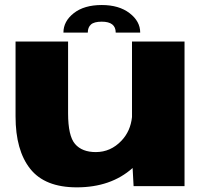

<svg xmlns="http://www.w3.org/2000/svg" viewBox="-20 -760 840 784"><path d="M525.5 0 521.5 -74Q433 5 293.5 5Q163.5 5 103.5 -70.5Q43.5 -146 43.5 -284.5V-590.5H258V-297.5Q258 -205 286.5 -172Q315 -139 371 -139Q432 -139 476 -185.5Q513 -224.5 519 -282V-590.5H733.5V0ZM395.5 -739.5Q466 -739.5 509.2 -706.2Q552.5 -673 552.5 -627H452.5Q452.5 -671.5 395.5 -671.5Q364.5 -671.5 351.5 -660Q338.5 -648.5 338.5 -627H239Q239 -673 281.2 -706.2Q323.5 -739.5 395.5 -739.5Z"/></svg>

Font: Anybody ExtraExpanded ExtraBold
Style: Regular
Weight: 800
Width: 8
Designer: Tyler Finck
Foundry: Etcetera Type Company
Version: Version 1.010; ttfautohint (v1.8.3) -l 8 -r 50 -G 200 -x 14 